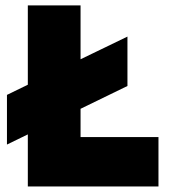

<svg xmlns="http://www.w3.org/2000/svg" viewBox="-20 -670 614 690"><path d="M5 -329 80 -365.5V-650.5H269.5V-457L438 -538.5V-361L269.5 -279V-177.5H549.5V0H80V-187L5 -150.5Z"/></svg>

Font: Overused Grotesk Black
Style: Regular
Weight: 900
Version: Version 0.004